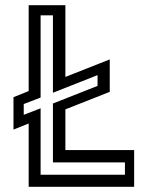

<svg xmlns="http://www.w3.org/2000/svg" viewBox="-20 -720 590 740"><path d="M90.5 0V-244L32 -220.5V-345.5L90.5 -369V-700H232V-423.5L403 -491V-366L232 -298.5V-141.5H497V0ZM136.5 -46.5H461.5V-94H184V-321L356 -389V-430.5L184 -362.5V-661H136.5V-344L71.5 -319V-277.5L136.5 -302.5Z"/></svg>

Font: Tourney Thin Medium
Style: Regular
Weight: 500
Version: Version 1.015